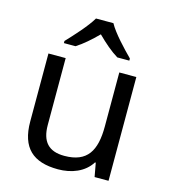

<svg xmlns="http://www.w3.org/2000/svg" viewBox="-114 -857 847 958"><g transform="rotate(15 309.0 -378.0)"><path d="M353 -766H263C237 -721 177 -656 140 -617V-606H200C235 -628 271 -660 307 -696C343 -660 381 -627 416 -606H478V-617C440 -655 377 -721 353 -766ZM533 -536H445V-257C445 -132 406 -63 287 -63C206 -63 168 -105 168 -191V-536H79V-185C79 -49 145 10 274 10C343 10 409 -15 444 -71H448L461 0H533Z"/></g></svg>

Font: Noto Sans Lycian
Style: Regular
Weight: 400
Designer: Monotype Design Team
Foundry: Monotype Imaging Inc.
Version: Version 2.002